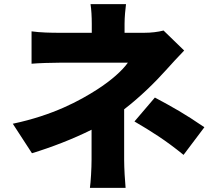

<svg xmlns="http://www.w3.org/2000/svg" viewBox="-20 -846 1040 931"><path d="M870 -95 971 -229C873 -296 822 -324 731 -373L632 -257C714 -209 783 -166 870 -95ZM873 -601 773 -698C746 -691 714 -687 679 -687H584V-731C584 -764 588 -801 591 -826H419C423 -800 425 -765 425 -731V-687H265C230 -687 174 -688 133 -694V-537C165 -540 231 -542 268 -542C309 -542 542 -542 600 -542C573 -504 521 -457 451 -412C367 -358 237 -287 42 -246L135 -103C230 -132 334 -172 424 -217V-72C424 -30 420 38 416 65H589C586 34 582 -30 582 -72V-316C660 -376 732 -447 784 -505C808 -532 844 -571 873 -601Z"/></svg>

Font: Noto Sans HK Black
Style: Regular
Weight: 900
Designer: Ryoko NISHIZUKA 西塚涼子 (kana, bopomofo & ideographs); Paul D. Hunt (Latin, Greek & Cyrillic); Sandoll Communications 산돌커뮤니
Foundry: Adobe
Version: Version 2.004;hotconv 1.0.118;makeotfexe 2.5.65603